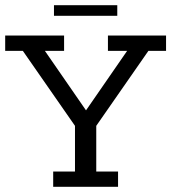

<svg xmlns="http://www.w3.org/2000/svg" viewBox="-20 -720 660 740"><path d="M185 0V-59H269V-235L68 -524H0V-583H227V-524H153L323 -278H300L470 -524H396V-583H620V-524H552L351 -235V-59H435V0ZM188 -659V-700H432V-659Z"/></svg>

Font: Rokkitt SemiBold
Style: Regular
Weight: 400
Version: Version 3.103